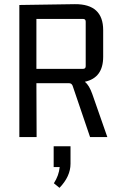

<svg xmlns="http://www.w3.org/2000/svg" viewBox="-20 -659 572 923"><path d="M156 0H73V-635L340 -639Q476 -640 476 -514V-386Q476 -285 388 -266Q409 -249 424 -206L496 0H413L329 -247Q324 -259 312 -259H155ZM379 -568H155V-328H379Q392 -328 392 -341V-555Q392 -568 379 -568ZM238 144V44H319V128Q319 189 266 244L239 222Q263 185 267 144Z"/></svg>

Font: Gemunu Libre
Style: Regular
Weight: 400
Designer: Puspanada Ekanayake, Sola Matas, Pathum Egodawatta, Kosala Senevirathne
Foundry: mooniak
Version: Version 1.100